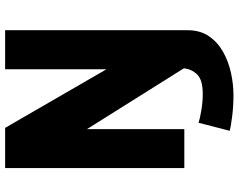

<svg xmlns="http://www.w3.org/2000/svg" viewBox="-111 -629 932 750"><g transform="rotate(-90 355.0 -254.0)"><path d="M357.5 192Q316.5 192 276.5 187Q236.5 182 219 177.5L250.5 55.5Q262.5 60 296.2 66Q330 72 363 72Q418 72 439.2 50Q460.5 28 463 -2L225.5 -380.5V0H73.5V-700H230.5L459.5 -304V-700H612V12Q612 61.5 588.8 95.8Q565.5 130 527.8 151.2Q490 172.5 445.5 182.2Q401 192 357.5 192Z"/></g></svg>

Font: League Mono
Style: Bold
Weight: 700
Width: 6
Designer: Tyler Finck
Foundry: The League of Moveable Type / Tyler Finck
Version: Version 2.300;RELEASE